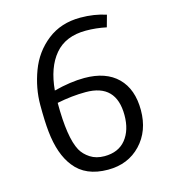

<svg xmlns="http://www.w3.org/2000/svg" viewBox="-104 -755 757 851"><g transform="rotate(-15 275.0 -329.5)"><path d="M351 -609Q258 -609 208.5 -550.5Q159 -492 150 -388Q227 -408 290 -408Q389 -408 442.5 -355Q496 -302 496 -206Q496 -110 438 -49Q380 12 288 12Q185 12 134 -54Q87 -113 76 -220Q71 -266 71 -343Q71 -420 99.5 -496.5Q128 -573 190.5 -622Q253 -671 342 -671Q406 -671 460 -653L445 -599Q398 -609 351 -609ZM288 -50Q352 -50 386 -92Q420 -134 420 -203Q420 -346 280 -346Q217 -346 148 -332Q148 -172 182 -110Q196 -85 223 -67.5Q250 -50 288 -50Z"/></g></svg>

Font: Ruluko
Style: Regular
Weight: 400
Designer: Ana Sanfelippo, Angelica Diaz, Meme Hernandez
Foundry: Ana Sanfelippo, Angelica Diaz y Meme Hernandez
Version: Version 1.001